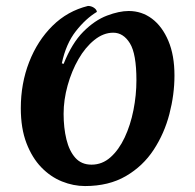

<svg xmlns="http://www.w3.org/2000/svg" viewBox="-20 -611 657 646"><path d="M266 15Q227 15 188.5 -0.5Q150 -16 119 -48Q88 -80 69 -129.5Q50 -179 50 -247Q50 -330 78 -402Q106 -474 156.5 -524Q207 -574 276 -591Q287 -591 296 -585Q305 -579 306 -571Q269 -549 235.5 -506.5Q202 -464 188 -398L194 -396Q222 -466 260.5 -504.5Q299 -543 340 -558.5Q381 -574 413 -574Q457 -574 491.5 -548Q526 -522 546.5 -473.5Q567 -425 567 -357Q567 -293 550 -227.5Q533 -162 497 -107Q461 -52 403.5 -18.5Q346 15 266 15ZM288 -57Q324 -57 352 -82Q380 -107 399.5 -148.5Q419 -190 429 -240.5Q439 -291 439 -341Q439 -430 417 -465.5Q395 -501 361 -501Q328 -501 297.5 -476.5Q267 -452 244 -412Q221 -372 207.5 -323.5Q194 -275 194 -228Q194 -181 203.5 -142Q213 -103 233.5 -80Q254 -57 288 -57Z"/></svg>

Font: Merienda
Style: Bold
Weight: 700
Designer: Eduardo Rodriguez Tunni
Foundry: Eduardo Rodriguez Tunni
Version: Version 2.001